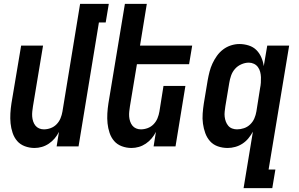

<svg xmlns="http://www.w3.org/2000/svg" viewBox="-20 -755 1540 990"><path d="M158 8Q132 8 108 -1Q84 -10 68.5 -28Q53 -46 45 -70Q37 -94 34.5 -119Q32 -144 33.5 -170Q35 -196 39 -222L89 -520H202L150 -207Q148 -194 146.5 -180.5Q145 -167 146 -154Q147 -141 151 -129Q155 -117 162.5 -107.5Q170 -98 181.5 -93Q193 -88 206 -88Q224 -88 241.5 -94.5Q259 -101 272 -114.5Q285 -128 292 -145Q299 -162 302 -180L393 -735H541L525 -639H490L385 0H272L284 -75Q275 -57 262 -41.5Q249 -26 232 -14.5Q215 -3 196 2.5Q177 8 158 8Z M658 8Q632 8 608 -1Q584 -10 568.5 -28Q553 -46 545 -70Q537 -94 534.5 -119Q532 -144 533.5 -170Q535 -196 539 -222L624 -735H737L702 -520H971L955 -424H686L650 -207Q648 -194 646.5 -180.5Q645 -167 646 -154Q647 -141 651 -129Q655 -117 662.5 -107.5Q670 -98 681.5 -93Q693 -88 706 -88Q724 -88 741.5 -94.5Q759 -101 772 -114.5Q785 -128 792 -145Q799 -162 802 -180L823 -312H936L885 0H772L784 -75Q775 -57 762 -41.5Q749 -26 732 -14.5Q715 -3 696 2.5Q677 8 658 8Z M1202 -88Q1220 -88 1238 -94Q1256 -100 1270 -113.5Q1284 -127 1291.5 -144.5Q1299 -162 1302 -180L1321 -300Q1324 -314 1325 -328.5Q1326 -343 1325.5 -357Q1325 -371 1321.5 -384.5Q1318 -398 1310 -409Q1302 -420 1289.5 -426Q1277 -432 1263 -432Q1244 -432 1224.5 -423.5Q1205 -415 1191.5 -399.5Q1178 -384 1171.5 -365Q1165 -346 1162 -327L1142 -207Q1140 -193 1138.5 -179.5Q1137 -166 1138.5 -153Q1140 -140 1144.5 -128Q1149 -116 1157 -106.5Q1165 -97 1177 -92.5Q1189 -88 1202 -88ZM1236 215 1284 -76Q1274 -58 1261 -42Q1248 -26 1230.5 -14.5Q1213 -3 1193 2.5Q1173 8 1154 8Q1127 8 1103 -0.5Q1079 -9 1063 -27Q1047 -45 1038.5 -68.5Q1030 -92 1026.5 -117.5Q1023 -143 1025 -169.5Q1027 -196 1031 -222L1051 -342Q1055 -364 1060.5 -385.5Q1066 -407 1075.5 -427.5Q1085 -448 1098.5 -467Q1112 -486 1130.5 -500Q1149 -514 1171 -521Q1193 -528 1214 -528Q1239 -528 1262.5 -520.5Q1286 -513 1302 -497Q1318 -481 1327.5 -459Q1337 -437 1340 -414L1358 -520H1471L1365 119H1400L1384 215Z"/></svg>

Font: Iosevka Term Curly Oblique
Style: Bold
Weight: 700
Italic angle: -9°
Designer: Belleve Invis
Foundry: Belleve Invis
Version: Version 32.3.0